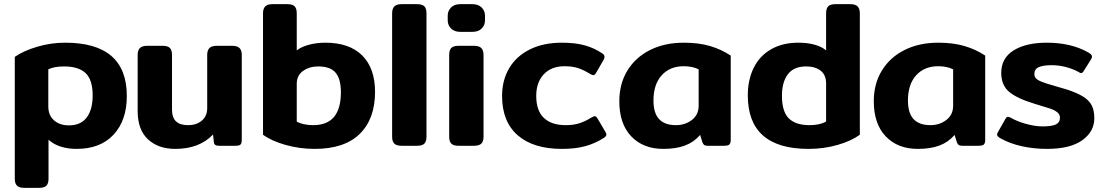

<svg xmlns="http://www.w3.org/2000/svg" viewBox="-20 -700 5306 922"><path d="M51 159V-427Q93 -456 158.5 -475.5Q224 -495 293 -495Q589 -495 589 -239Q589 -122 525.5 -53.5Q462 15 348 15Q306 15 271.5 4Q237 -7 213 -29V159Q213 181 203 191.5Q193 202 168 202H96Q72 202 61.5 191.5Q51 181 51 159ZM425 -242Q425 -317 391 -349Q357 -381 288 -381Q240 -381 212 -367V-189Q212 -146 239.5 -122Q267 -98 311 -98Q368 -98 396.5 -136Q425 -174 425 -242Z M641 -168V-436Q641 -458 651.5 -469Q662 -480 686 -480H761Q786 -480 796 -469.5Q806 -459 806 -436V-174Q806 -135 825.5 -117Q845 -99 883 -99Q924 -99 949.5 -121Q975 -143 975 -181V-436Q975 -458 985.5 -469Q996 -480 1021 -480H1095Q1120 -480 1130.5 -469Q1141 -458 1141 -436V-29Q1141 -12 1135 -6Q1129 0 1111 0H1031Q1008 0 1007 -17L1003 -54Q937 15 822 15Q740 15 690.5 -31Q641 -77 641 -168Z M1243 -53V-636Q1243 -658 1253.5 -669Q1264 -680 1288 -680H1360Q1385 -680 1395 -669.5Q1405 -659 1405 -636V-458Q1428 -476 1465 -485.5Q1502 -495 1542 -495Q1658 -495 1719.5 -433.5Q1781 -372 1781 -259Q1781 -129 1707.5 -57Q1634 15 1491 15Q1419 15 1351.5 -4Q1284 -23 1243 -53ZM1617 -257Q1617 -321 1591.5 -351Q1566 -381 1508 -381Q1466 -381 1435.5 -359.5Q1405 -338 1405 -297V-116Q1419 -108 1440 -103.5Q1461 -99 1483 -99Q1551 -99 1584 -138.5Q1617 -178 1617 -257Z M1863 -43V-636Q1863 -658 1873.5 -669Q1884 -680 1908 -680H1983Q2008 -680 2018 -669.5Q2028 -659 2028 -636V-43Q2028 -21 2018 -10.5Q2008 0 1983 0H1908Q1884 0 1873.5 -10.5Q1863 -21 1863 -43Z M2130 -602V-625Q2130 -648 2146 -664Q2162 -680 2190 -680H2248Q2277 -680 2293 -664Q2309 -648 2309 -625V-602Q2309 -579 2293 -563Q2277 -547 2248 -547H2190Q2162 -547 2146 -563Q2130 -579 2130 -602ZM2137 -43V-436Q2137 -459 2147 -469.5Q2157 -480 2182 -480H2256Q2281 -480 2291.5 -469Q2302 -458 2302 -436V-43Q2302 -21 2291.5 -10.5Q2281 0 2256 0H2182Q2157 0 2147 -10.5Q2137 -21 2137 -43Z M2391 -239Q2391 -315 2425.5 -373Q2460 -431 2525 -463Q2590 -495 2678 -495Q2743 -495 2789 -482Q2835 -469 2873 -443Q2883 -436 2883 -427Q2883 -419 2877 -410L2843 -351Q2836 -339 2829 -339Q2824 -339 2812 -346Q2783 -364 2756 -373Q2729 -382 2691 -382Q2628 -382 2591.5 -343.5Q2555 -305 2555 -239Q2555 -169 2591.5 -134Q2628 -99 2697 -99Q2735 -99 2763.5 -108.5Q2792 -118 2819 -135Q2831 -142 2836 -142Q2843 -142 2850 -130L2887 -67Q2892 -59 2892 -54Q2892 -46 2880 -38Q2838 -11 2790.5 2Q2743 15 2678 15Q2541 15 2466 -50.5Q2391 -116 2391 -239Z M2954 -214Q2954 -298 2993 -361.5Q3032 -425 3102 -460Q3172 -495 3264 -495Q3335 -495 3389.5 -479Q3444 -463 3489 -433V-29Q3489 -12 3482.5 -6Q3476 0 3457 0H3378Q3367 0 3361.5 -4Q3356 -8 3353 -17L3342 -52Q3312 -17 3269 -1Q3226 15 3165 15Q3069 15 3011.5 -45Q2954 -105 2954 -214ZM3335 -192V-367Q3305 -382 3263 -382Q3197 -382 3157.5 -338.5Q3118 -295 3118 -217Q3118 -157 3145 -128Q3172 -99 3226 -99Q3270 -99 3302.5 -124Q3335 -149 3335 -192Z M3571 -242Q3571 -317 3599.5 -374.5Q3628 -432 3683 -463.5Q3738 -495 3814 -495Q3857 -495 3891.5 -485.5Q3926 -476 3947 -458V-636Q3947 -659 3957 -669.5Q3967 -680 3992 -680H4064Q4088 -680 4098.5 -669Q4109 -658 4109 -636V-53Q4068 -23 4002 -4Q3936 15 3863 15Q3571 15 3571 -242ZM3947 -116V-299Q3947 -340 3921 -360.5Q3895 -381 3851 -381Q3792 -381 3763.5 -343.5Q3735 -306 3735 -240Q3735 -164 3768 -131.5Q3801 -99 3867 -99Q3916 -99 3947 -116Z M4176 -214Q4176 -298 4215 -361.5Q4254 -425 4324 -460Q4394 -495 4486 -495Q4557 -495 4611.5 -479Q4666 -463 4711 -433V-29Q4711 -12 4704.5 -6Q4698 0 4679 0H4600Q4589 0 4583.5 -4Q4578 -8 4575 -17L4564 -52Q4534 -17 4491 -1Q4448 15 4387 15Q4291 15 4233.5 -45Q4176 -105 4176 -214ZM4557 -192V-367Q4527 -382 4485 -382Q4419 -382 4379.5 -338.5Q4340 -295 4340 -217Q4340 -157 4367 -128Q4394 -99 4448 -99Q4492 -99 4524.5 -124Q4557 -149 4557 -192Z M4784 -36Q4768 -45 4768 -54Q4768 -59 4773 -67L4808 -129Q4814 -139 4820 -139Q4827 -139 4835 -134Q4864 -117 4907.5 -105Q4951 -93 4987 -93Q5031 -93 5050.5 -102.5Q5070 -112 5070 -135Q5070 -150 5057.5 -160.5Q5045 -171 5023 -178.5Q5001 -186 4947 -202Q4864 -227 4826 -259Q4788 -291 4788 -350Q4788 -421 4847.5 -458Q4907 -495 5007 -495Q5125 -495 5208 -447Q5224 -438 5224 -428Q5224 -422 5218 -413L5184 -359Q5178 -349 5172 -349Q5167 -349 5158 -355Q5133 -369 5099 -378Q5065 -387 5031 -387Q4989 -387 4968 -377.5Q4947 -368 4947 -344Q4947 -324 4970.5 -312.5Q4994 -301 5049 -286L5104 -270Q5155 -253 5183 -235Q5211 -217 5223 -193Q5235 -169 5235 -132Q5235 -68 5177 -26.5Q5119 15 5008 15Q4944 15 4886 2Q4828 -11 4784 -36Z"/></svg>

Font: Mitr Medium
Style: Regular
Weight: 500
Designer: Thanarat Vachiruckul
Foundry: Cadson Demak
Version: Version 1.003